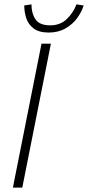

<svg xmlns="http://www.w3.org/2000/svg" viewBox="-20 -859 403 879"><path d="M39 0 170 -659H213L82 0ZM203 -710Q158 -710 133.5 -729Q109 -748 100 -776.5Q91 -805 91 -834L124 -839Q124 -798 142.5 -770.5Q161 -743 210 -743Q256 -743 286 -772Q316 -801 330 -839L363 -834Q354 -805 333.5 -776.5Q313 -748 280 -729Q247 -710 203 -710Z"/></svg>

Font: Source Sans 3 ExtraLight Light
Style: Italic
Weight: 300
Italic angle: -11°
Version: Version 3.052;hotconv 1.1.0;makeotfexe 2.6.0